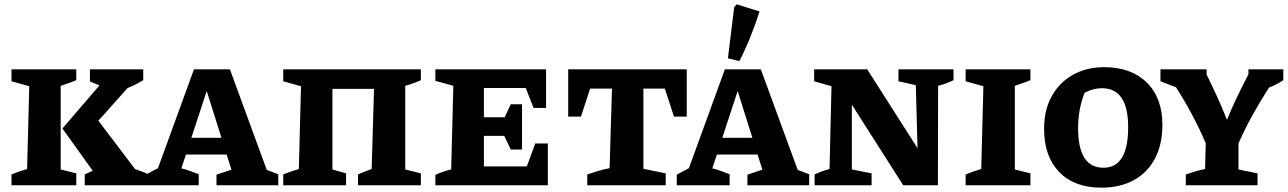

<svg xmlns="http://www.w3.org/2000/svg" viewBox="-20 -855 5942 886"><path d="M33 0V-50Q50 -57 67 -63Q84 -69 105 -75L115 -457L33 -480V-535H332V-485Q317 -479 302.5 -473.5Q288 -468 260 -459V-73L332 -55V0ZM371 0V-50Q389 -59 408 -67L268 -262L439 -461L395 -479V-535H641V-485Q605 -463 569 -449L434 -298L603 -75L657 -55V0Z M1211 -71Q1225 -66 1236 -61.5Q1247 -57 1264 -51V0H979V-49L1048 -72L1026 -142H838L817 -78Q839 -73 858 -65.5Q877 -58 897 -51V0H653V-49L709 -79L875 -535H1041ZM863 -219H1002L934 -435Z M1514 -445V-73L1577 -55V0H1287V-50Q1304 -57 1321 -63Q1338 -69 1359 -75L1369 -457L1287 -480V-535H1922V-485Q1907 -478 1888 -471Q1869 -464 1850 -459V-73L1922 -55V0H1632V-50Q1647 -57 1661 -62.5Q1675 -68 1695 -75L1706 -445Z M2450 -193H2508V0H1989V-48Q2006 -56 2024.5 -62.5Q2043 -69 2062 -73L2072 -459L1989 -482V-535H2500V-357H2442L2406 -449H2213V-314H2309L2337 -374H2389V-165H2337L2307 -228H2213V-87H2411Z M3149 -535V-317H3090L3048 -446H2949V-76L3052 -55V0H2690V-50Q2714 -58 2740 -66Q2766 -74 2793 -79L2804 -446H2703L2661 -317H2602V-535Z M3661 -71Q3675 -66 3686 -61.5Q3697 -57 3714 -51V0H3429V-49L3498 -72L3476 -142H3288L3267 -78Q3289 -73 3308 -65.5Q3327 -58 3347 -51V0H3103V-49L3159 -79L3325 -535H3491ZM3313 -219H3452L3384 -435ZM3392 -573 3339 -586 3368 -822 3380 -835 3485 -802Q3466 -743 3443 -685.5Q3420 -628 3392 -573Z M4126 -535H4380V-485Q4361 -476 4346.5 -470.5Q4332 -465 4309 -459L4308 0H4148L3911 -372V-73L4002 -55V0H3739V-50Q3773 -66 3808 -75L3817 -457L3737 -480V-535H3982L4214 -171L4206 -462L4126 -480Z M4436 0V-50Q4453 -57 4470 -63Q4487 -69 4508 -75L4518 -457L4436 -480V-535H4735V-485Q4720 -479 4705.5 -473.5Q4691 -468 4663 -459V-73L4735 -55V0Z M5062 11Q4938 11 4868 -61Q4798 -133 4798 -260Q4798 -348 4833.5 -411.5Q4869 -475 4931.5 -510Q4994 -545 5075 -545Q5200 -545 5272 -474Q5344 -403 5344 -279Q5344 -189 5310 -124Q5276 -59 5212.5 -24Q5149 11 5062 11ZM5072 -81Q5186 -81 5186 -268Q5186 -448 5065 -448Q5046 -448 5026 -443Q5006 -438 4985 -427Q4955 -352 4955 -263Q4955 -81 5072 -81Z M5452 0V-50Q5473 -57 5494 -63.5Q5515 -70 5541 -75L5544 -194Q5488 -325 5407 -452L5335 -480V-535H5548V-511Q5573 -460 5596 -410Q5619 -360 5642 -302Q5663 -354 5687 -404Q5711 -454 5741 -512V-535H5902V-485Q5872 -465 5836 -451Q5795 -387 5759.5 -323Q5724 -259 5695 -193V-73L5783 -55V0Z"/></svg>

Font: Piazzolla SC
Style: Bold
Weight: 700
Designer: Juan Pablo del Peral
Foundry: Huerta Tipografica
Version: Version 1.330